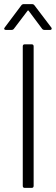

<svg xmlns="http://www.w3.org/2000/svg" viewBox="-20 -916 275 936"><path d="M101 -700H134Q144 -700 144 -690V-10Q144 0 134 0H101Q91 0 91 -10V-690Q91 -700 101 -700ZM97 -896H135Q144 -896 148 -890L230 -782Q232 -780 232 -776Q232 -774 230 -772Q228 -770 224 -770H198Q189 -770 185 -776L120 -863Q119 -865 117 -865Q115 -865 114 -863L48 -776Q44 -770 35 -770H9Q3 -770 1 -773.5Q-1 -777 3 -782L84 -890Q88 -896 97 -896Z"/></svg>

Font: Barlow Light
Style: Regular
Weight: 300
Designer: Jeremy Tribby
Foundry: Tribby Type
Version: Version 1.422